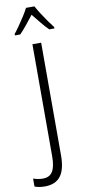

<svg xmlns="http://www.w3.org/2000/svg" viewBox="-178 -987 535 1211"><g transform="rotate(-10 89.5 -382.0)"><path d="M7 183Q-32 183 -59 172V121Q-46 126 -30 129Q-14 132 3 132Q46 132 65 100.5Q84 69 84 5V-714H140V9Q140 98 107 140.5Q74 183 7 183ZM138 -947Q150 -924 168.5 -895.5Q187 -867 206 -840Q225 -813 238 -797V-788H205Q182 -810 158 -840Q134 -870 111 -898Q89 -870 64.5 -839.5Q40 -809 19 -788H-15V-797Q1 -817 19.5 -843.5Q38 -870 55.5 -897.5Q73 -925 84 -947Z"/></g></svg>

Font: Noto Sans Condensed Light
Style: Regular
Weight: 300
Width: 3
Designer: Monotype Design Team
Foundry: Monotype Imaging Inc.
Version: Version 2.013; ttfautohint (v1.8.4.7-5d5b)